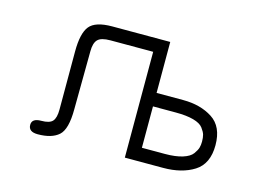

<svg xmlns="http://www.w3.org/2000/svg" viewBox="-69 -575 971 700"><g transform="rotate(15 417.0 -225.0)"><path d="M583 -207H496.1V-50.8H583Q623 -50.8 649.4 -59.1Q675.8 -67.4 686 -81.5Q696.3 -95.7 699.2 -106Q702.1 -116.2 702.1 -128.9Q702.1 -144.5 699.2 -154.8Q696.3 -165 686 -178.7Q675.8 -192.4 649.4 -199.7Q623 -207 583 -207ZM496.1 -257.8H596.7Q662.1 -257.8 707.5 -228.5Q752.9 -199.2 752.9 -128.9Q752.9 -58.6 706.5 -29.3Q660.2 0 589.8 0H445.3V-399.4H284.2Q249 -399.4 236.3 -386.2Q223.6 -373 223.6 -341.8L221.7 -123Q221.7 -46.9 195.3 -23.4Q168.9 0 116.2 0Q81.1 0 81.1 -26.4Q81.1 -50.8 116.2 -50.8Q147.5 -50.8 158.7 -63.5Q169.9 -76.2 169.9 -107.4V-327.1Q169.9 -395.5 191.9 -422.9Q213.9 -450.2 277.3 -450.2H496.1Z"/></g></svg>

Font: Jura
Style: Book
Weight: 400
Version: Version 2.3